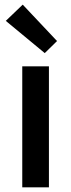

<svg xmlns="http://www.w3.org/2000/svg" viewBox="-20 -808 308 828"><path d="M76 0V-522H191V0ZM173 -579 5 -718 78 -788 226 -631Z"/></svg>

Font: Ubuntu Sans SemiBold
Style: Regular
Weight: 600
Designer: Dalton Maag Ltd
Foundry: Dalton Maag Ltd
Version: Version 1.006; ttfautohint (v1.8.4.7-5d5b)